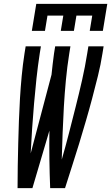

<svg xmlns="http://www.w3.org/2000/svg" viewBox="-20 -975 576 995"><path d="M145 -815 168 -955H536L513 -815H445L458 -894H376L363 -815H295L308 -894H226L213 -815ZM71 0Q71 -58 72 -116Q73 -174 74.5 -232Q76 -290 78 -348Q80 -406 83.5 -464.5Q87 -523 92.5 -581.5Q98 -640 107 -698L113 -735H192L186 -698Q176 -633 169 -568Q162 -503 156.5 -438.5Q151 -374 146.5 -309Q142 -244 139 -180L247 -588Q250 -615 253 -643Q256 -671 260 -698L266 -735H345L339 -698Q328 -629 321.5 -560Q315 -491 311 -422.5Q307 -354 304.5 -285.5Q302 -217 300 -148Q320 -217 337.5 -285.5Q355 -354 372.5 -423Q390 -492 405.5 -560.5Q421 -629 432 -698L438 -735H517L511 -698Q502 -640 487.5 -581.5Q473 -523 457.5 -464.5Q442 -406 425 -348Q408 -290 390.5 -232Q373 -174 354 -116Q335 -58 317 0H240Q237 -74 236 -148.5Q235 -223 236 -298L148 0Z"/></svg>

Font: Iosevka Curly
Style: Italic
Weight: 400
Italic angle: -9°
Monospace: yes
Designer: Belleve Invis
Foundry: Belleve Invis
Version: Version 22.1.2; ttfautohint (v1.8.4)